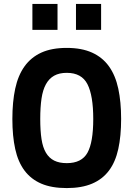

<svg xmlns="http://www.w3.org/2000/svg" viewBox="-20 -946 684 978"><path d="M320 -115Q396 -115 425.5 -168Q455 -221 455 -340Q455 -459 425.5 -517Q396 -575 320 -575Q282 -575 256 -560.5Q230 -546 214 -517Q198 -488 191.5 -444Q185 -400 185 -340Q185 -280 191.5 -237.5Q198 -195 214 -168Q230 -141 256 -128Q282 -115 320 -115ZM320 12Q243 12 190.5 -10.5Q138 -33 105 -77Q72 -121 57.5 -187Q43 -253 43 -340Q43 -427 57.5 -494.5Q72 -562 105 -608Q138 -654 190.5 -678Q243 -702 320 -702Q396 -702 449 -678Q502 -654 535 -608Q568 -562 582.5 -494.5Q597 -427 597 -340Q597 -253 582.5 -187Q568 -121 535 -77Q502 -33 449 -10.5Q396 12 320 12ZM145 -926H273V-794H145ZM367 -926H495V-794H367Z"/></svg>

Font: Panefresco 999wt
Style: Regular
Weight: 900
Version: Version 1.001